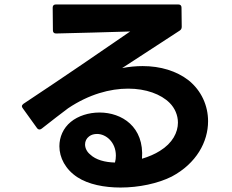

<svg xmlns="http://www.w3.org/2000/svg" viewBox="-20 -779 1040 860"><path d="M167 -203C214 -240 253 -270 285 -294C379 -357 473 -382 554 -382C634 -382 701 -357 740 -318C763 -295 777 -263 777 -230C777 -186 753 -138 696 -103C674 -89 646 -77 616 -68C627 -212 525 -275 426 -275C377 -275 330 -260 297 -233C263 -205 246 -165 246 -124C246 -73 273 -20 327 15C376 47 447 61 520 61C602 61 687 43 749 12C860 -47 912 -144 912 -236C912 -306 882 -373 825 -419C771 -461 699 -483 619 -483C589 -483 558 -480 527 -474L785 -642C791 -646 794 -651 794 -659L793 -745C793 -754 788 -759 779 -759H230C221 -759 216 -754 216 -745L217 -643C217 -634 222 -629 231 -629C336 -631 452 -635 563 -638C425 -543 278 -442 85 -314C81 -311 78 -307 78 -303C78 -300 80 -297 82 -294L146 -205C149 -201 153 -199 157 -199C160 -199 163 -200 167 -203ZM361 -132C361 -146 367 -159 379 -168C389 -176 402 -179 415 -179C455 -179 499 -142 499 -82C499 -72 498 -62 495 -51C450 -52 409 -63 384 -87C369 -99 361 -116 361 -132Z"/></svg>

Font: LINE Seed JP App_OTF Bold
Style: Regular
Weight: 700
Designer: LINE & Fontrix & Fontworks
Version: Version 1.009